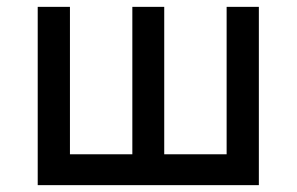

<svg xmlns="http://www.w3.org/2000/svg" viewBox="-20 -540 865 560"><path d="M90 0H735V-520H641V-90H459V-520H366V-90H184V-520H90Z"/></svg>

Font: Grotesk 02 Mince
Style: Bold
Weight: 400
Designer: Frank Adebiaye, contributions by Jérémy Landes, Ariel Martín Pérez
Foundry: Velvetyne Type Foundry
Version: Version 3.000;Glyphs 3.1.2 (3150)